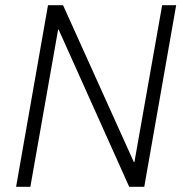

<svg xmlns="http://www.w3.org/2000/svg" viewBox="-20 -720 705 740"><path d="M165 -700H223L496 -95H498L605 -700H659L536 0H478L206 -606H204L97 0H42Z"/></svg>

Font: Chakra Petch Light
Style: Italic
Weight: 300
Italic angle: -10°
Designer: Katatrad Aksorn Co.,Ltd.
Foundry: Cadson Demak Co.,Ltd.
Version: Version 1.000; ttfautohint (v1.6)